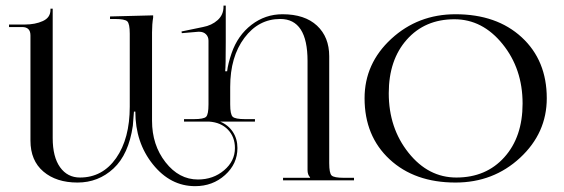

<svg xmlns="http://www.w3.org/2000/svg" viewBox="-20 -633 1979 674"><path d="M813.5 -113.3Q813.5 -57.6 770 -18.6Q726.6 20.5 665 20.5Q578.1 20.5 516.6 -56.2Q455.1 -132.8 455.1 -241.2H450.2L446.3 -191.4Q431.6 -90.8 378.4 -41.5Q325.2 7.8 252 7.8Q177.7 7.8 132.3 -30.8Q86.9 -69.3 86.9 -139.6V-508.8Q86.9 -538.1 57.6 -538.1H11.7V-546.9H67.4Q103.5 -546.9 130.4 -559.1Q157.2 -571.3 157.2 -598.6V-602.5H165V-519.5V-148.4Q165 -82 190.9 -45.9Q216.8 -9.8 260.7 -9.8Q339.8 -9.8 387.7 -78.1Q435.5 -146.5 435.5 -258.8V-514.6Q435.5 -549.8 426.8 -558.1Q418 -566.4 382.8 -566.4H366.2V-575.2L517.6 -579.1V-571.3Q513.7 -547.9 513.7 -519.5V-209Q513.7 -124 561 -63.5Q608.4 -2.9 674.8 -2.9Q728.5 -2.9 766.6 -35.2Q804.7 -67.4 804.7 -113.3Q804.7 -152.3 780.3 -177.7Q755.9 -203.1 714.8 -206.1H626V-214.8H660.2Q695.3 -214.8 703.6 -223.1Q711.9 -231.4 711.9 -266.6V-490.2Q711.9 -503.9 703.1 -512.7Q694.3 -521.5 679.7 -521.5Q677.7 -521.5 675.8 -521.5L618.2 -516.6L617.2 -522.5L692.4 -538.1Q723.6 -543.9 744.1 -562.5Q764.6 -581.1 764.6 -609.4V-613.3H772.5V-485.4Q772.5 -400.4 770.5 -382.8H777.3Q780.3 -409.2 793 -446.3Q814.5 -508.8 862.8 -545.9Q911.1 -583 971.7 -583Q1049.8 -583 1092.8 -543Q1135.7 -502.9 1135.7 -435.5V-60.5Q1135.7 -25.4 1144 -17.1Q1152.3 -8.8 1187.5 -8.8H1222.7V0H973.6V-8.8H1068.4V-10.7Q1059.6 -19.5 1059.6 -36.1V-418.9Q1059.6 -566.4 963.9 -566.4Q887.7 -566.4 837.9 -500Q788.1 -433.6 788.1 -328.1V-266.6Q788.1 -231.4 796.9 -223.1Q805.7 -214.8 840.8 -214.8H875V-206.1H752.9Q781.2 -194.3 797.4 -169.9Q813.5 -145.5 813.5 -113.3Z M1579.1 7.8Q1435.5 7.8 1347.7 -73.7Q1259.8 -155.3 1259.8 -288.1Q1259.8 -410.2 1353.5 -496.6Q1447.3 -583 1579.1 -583Q1723.6 -583 1811.5 -502Q1899.4 -420.9 1899.4 -288.1Q1899.4 -166 1805.7 -79.1Q1711.9 7.8 1579.1 7.8ZM1582 -9.8Q1686.5 -9.8 1750.5 -81.1Q1814.5 -152.3 1814.5 -269.5Q1814.5 -391.6 1744.1 -478.5Q1673.8 -565.4 1575.2 -565.4Q1471.7 -565.4 1408.2 -494.1Q1344.7 -422.9 1344.7 -305.7Q1344.7 -183.6 1414.1 -96.7Q1483.4 -9.8 1582 -9.8Z"/></svg>

Font: FoglihtenNo07
Style: Regular
Weight: 500
Designer: gluk (gluksza@wp.pl)
Foundry: gluk (gluksza@wp.pl)
Version: Version 0.871